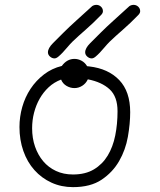

<svg xmlns="http://www.w3.org/2000/svg" viewBox="-20 -773 656 789"><path d="M231 -446Q202 -435 180 -414.5Q158 -394 143 -367.5Q128 -341 120 -310Q112 -279 112 -246Q112 -205 124 -170.5Q136 -136 157.5 -110.5Q179 -85 210 -70.5Q241 -56 280 -56Q331 -56 366 -77Q401 -98 422.5 -133.5Q444 -169 453.5 -216Q463 -263 463 -316Q463 -376 430.5 -406Q398 -436 341 -447Q333 -430 318 -420.5Q303 -411 286 -411Q269 -411 253.5 -420Q238 -429 231 -446ZM338 -501 347 -500Q425 -491 470 -444Q515 -397 515 -312Q515 -265 505.5 -211Q496 -157 469.5 -111Q443 -65 397.5 -34.5Q352 -4 280 -4Q232 -4 191.5 -22.5Q151 -41 121.5 -74Q92 -107 76 -152.5Q60 -198 60 -251Q60 -293 71.5 -333.5Q83 -374 105.5 -408Q128 -442 160.5 -467Q193 -492 234 -502Q255 -531 286 -531Q301 -531 315 -523.5Q329 -516 338 -501ZM512 -748Q520 -753 529 -753Q540 -753 548 -745.5Q556 -738 556 -727Q556 -719 548 -711Q515 -677 485 -651Q455 -625 431 -602Q420 -591 410 -579Q400 -567 390.5 -557Q381 -547 372.5 -540Q364 -533 357 -533Q347 -533 338.5 -540.5Q330 -548 330 -558Q330 -575 350.5 -595.5Q371 -616 393 -638Q417 -662 447 -689Q477 -716 512 -748ZM359 -748Q367 -753 376 -753Q387 -753 395 -745.5Q403 -738 403 -727Q403 -719 395 -711Q362 -677 332 -651Q302 -625 278 -602Q267 -591 257 -579Q247 -567 237.5 -557Q228 -547 219.5 -540Q211 -533 204 -533Q194 -533 185.5 -540.5Q177 -548 177 -558Q177 -575 197.5 -595.5Q218 -616 240 -638Q264 -662 294 -689Q324 -716 359 -748Z"/></svg>

Font: Nelagoney
Style: Regular
Weight: 400
Designer: Kanati
Foundry: Kanati and Michael Everson
Version: Version 2.000